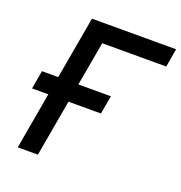

<svg xmlns="http://www.w3.org/2000/svg" viewBox="-126 -802 860 910"><g transform="rotate(20 304.0 -346.5)"><path d="M62 0 112.3 -285.6H30.3L46.4 -378.4H128.4L184.1 -693.4H608.4L592.3 -600.6H269.5L230 -378.4H394L377.9 -285.6H213.9L163.6 0Z"/></g></svg>

Font: CaskaydiaCove NFP
Style: Italic
Weight: 400
Italic angle: -10°
Designer: Aaron Bell
Foundry: Saja Typeworks
Version: Version 2111.001; VTT 6.35;Nerd Fonts 3.1.1